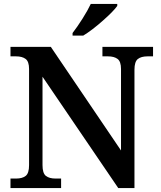

<svg xmlns="http://www.w3.org/2000/svg" viewBox="-20 -951 816 971"><path d="M33 -48H61Q93 -48 110 -61.5Q127 -75 127 -116V-602Q127 -640 109.5 -653Q92 -666 61 -666H33V-714H237L592 -190V-602Q592 -640 574.5 -653Q557 -666 526 -666H498V-714H754V-666H726Q694 -666 677 -652.5Q660 -639 660 -598V0H578L195 -563V-116Q195 -75 212 -61.5Q229 -48 261 -48H289V0H33ZM347 -784Q371 -815 397.5 -857Q424 -899 439 -931H573V-921Q554 -894 499 -845.5Q444 -797 401 -771H347Z"/></svg>

Font: Noto Serif SemiBold
Style: Regular
Weight: 600
Designer: Monotype Design Team
Foundry: Monotype Imaging Inc.
Version: Version 1.001